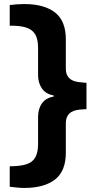

<svg xmlns="http://www.w3.org/2000/svg" viewBox="-20 -768 488 948"><path d="M28 154V53Q78 53 109 43.5Q140 34 154 9.5Q168 -15 168 -56V-190Q168 -231 187.5 -258Q207 -285 245 -291V-297Q207 -303 187.5 -330.5Q168 -358 168 -398V-532Q168 -574 154 -598Q140 -622 109 -632Q78 -642 28 -641V-743Q40 -745 61 -746.5Q82 -748 100 -748Q198 -748 251.5 -706.5Q305 -665 305 -574V-428Q305 -399 322 -382Q339 -365 375 -362L407 -359V-229L375 -227Q339 -224 322 -207Q305 -190 305 -160V-14Q305 77 251.5 118.5Q198 160 100 160Q81 160 63.5 158Q46 156 28 154Z"/></svg>

Font: REM Medium SemiBold
Style: Regular
Weight: 600
Version: Version 1.005;gftools[0.9.28]